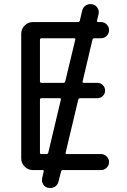

<svg xmlns="http://www.w3.org/2000/svg" viewBox="-20 -863 628 950"><path d="M209 -100.6Q216.8 -100.6 218.8 -107.4L281.2 -370.1Q283.2 -377 275.4 -377H184.6Q177.7 -377 177.7 -369.1V-107.4Q177.7 -100.6 184.6 -100.6ZM447.3 -673.8Q439.5 -673.8 437.5 -667L388.7 -460Q386.7 -453.1 394.5 -453.1H461.9Q477.5 -453.1 488.8 -441.9Q500 -430.7 500 -415Q500 -399.4 488.8 -388.2Q477.5 -377 461.9 -377H377Q369.1 -377 367.2 -370.1L304.7 -107.4Q302.7 -100.6 310.5 -100.6H480.5Q496.1 -100.6 507.8 -88.9Q519.5 -77.1 519.5 -61Q519.5 -44.9 507.8 -33.2Q496.1 -21.5 480.5 -21.5H291Q284.2 -21.5 282.2 -14.6L269.5 35.2Q265.6 51.8 251 61.5Q240.2 67.4 228.5 67.4Q223.6 67.4 218.8 66.4Q202.1 63.5 193.4 48.8Q187.5 39.1 187.5 28.3Q187.5 23.4 188.5 18.6L196.3 -14.6Q198.2 -21.5 191.4 -21.5H142.6Q119.1 -21.5 102.1 -38.6Q85 -55.7 85 -79.1V-696.3Q85 -719.7 102.1 -736.8Q119.1 -753.9 142.6 -753.9H365.2Q373 -753.9 375 -760.7L386.7 -810.5Q390.6 -827.1 405.3 -836.9Q416 -842.8 427.7 -842.8Q431.6 -842.8 436.5 -841.8Q453.1 -838.9 461.9 -824.2Q468.8 -814.5 468.8 -802.7Q468.8 -798.8 467.8 -793.9L460 -760.7Q459 -753.9 465.8 -753.9H479.5Q496.1 -753.9 507.8 -742.2Q519.5 -730.5 519.5 -713.9Q519.5 -697.3 507.8 -685.5Q496.1 -673.8 479.5 -673.8ZM185.5 -673.8Q177.7 -673.8 177.7 -666V-460.9Q177.7 -453.1 185.5 -453.1H293Q300.8 -453.1 302.7 -460L352.5 -667Q354.5 -673.8 346.7 -673.8Z"/></svg>

Font: Gen Jyuu Gothic Regular
Style: Regular
Weight: 400
Designer: [Source Han Sans]
Ryoko NISHIZUKA  (kana & ideographs); Paul D. Hunt (Latin, Greek & Cyrillic); Wenlong ZHANG  (bopomofo
Version: Version 1.002.20150607